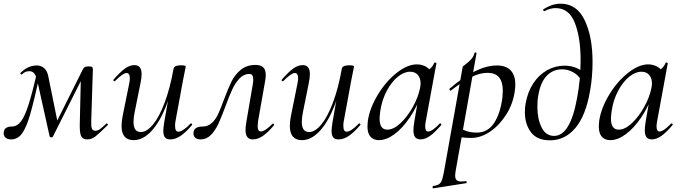

<svg xmlns="http://www.w3.org/2000/svg" viewBox="-27 -749 3695 1044"><path d="M407 -84 413 -341 445 -373 260 -5Q259 -2 252 -2Q245 -2 243 -7L177 -304Q171 -334 160.5 -348Q150 -362 132 -362Q110 -362 94 -346L90 -344Q87 -344 84.5 -347Q82 -350 85 -353Q125 -393 173 -393Q196 -393 212.5 -379Q229 -365 235 -337L288 -76L257 -39L422 -369Q427 -380 433.5 -384Q440 -388 455 -388Q469 -388 473.5 -384.5Q478 -381 478 -372L469 -89Q468 -61 473 -49.5Q478 -38 492 -38Q504 -38 515.5 -46Q527 -54 551 -77Q551 -78 553 -78Q556 -78 558.5 -74.5Q561 -71 559 -69Q510 -21 490.5 -6Q471 9 447 9Q421 9 413 -11.5Q405 -32 407 -84ZM-7 -24Q-7 -61 37 -61Q65 -61 86 -87.5Q107 -114 127.5 -177.5Q148 -241 177 -365L194 -361Q158 -200 137.5 -128.5Q117 -57 93.5 -24Q70 9 33 9Q15 9 4 0Q-7 -9 -7 -24Z M634 -64Q634 -88 640 -119L676 -297Q679 -312 679 -323Q679 -352 661 -352Q642 -352 599 -309Q597 -307 595 -307Q592 -307 590 -310.5Q588 -314 591 -317Q626 -357 652 -376Q678 -395 704 -395Q743 -395 743 -346Q743 -327 737 -297L705 -138Q699 -108 699 -86Q699 -31 739 -31Q771 -31 805 -72Q839 -113 868.5 -191.5Q898 -270 917 -377L931 -376Q911 -260 876 -172Q841 -84 795.5 -35.5Q750 13 700 13Q634 13 634 -64ZM861 -38Q861 -54 866 -84L917 -377Q919 -385 929 -389.5Q939 -394 957 -394Q983 -394 983 -387L979 -367Q970 -324 968 -312L927 -89Q925 -80 925 -64Q925 -33 943 -33Q955 -33 972 -44.5Q989 -56 1009 -77Q1010 -78 1012 -78Q1015 -78 1017 -74.5Q1019 -71 1017 -69Q982 -28 954 -9.5Q926 9 899 9Q879 9 870 -2Q861 -13 861 -38Z M1025 -24Q1025 -61 1075 -61Q1104 -61 1125 -80.5Q1146 -100 1159.5 -129.5Q1173 -159 1191 -208Q1214 -270 1232.5 -307Q1251 -344 1283 -370Q1315 -396 1363 -396Q1390 -396 1404 -383Q1418 -370 1418 -340Q1418 -327 1415 -310L1376 -89Q1374 -69 1374 -64Q1374 -34 1392 -34Q1413 -34 1455 -76Q1456 -77 1458 -77Q1461 -77 1463 -73.5Q1465 -70 1463 -68Q1430 -29 1402.5 -10Q1375 9 1348 9Q1308 9 1308 -42Q1308 -59 1313 -89L1348 -293Q1350 -303 1350 -317Q1350 -347 1329 -347Q1299 -347 1276 -323Q1253 -299 1236.5 -264Q1220 -229 1199 -171Q1177 -112 1160.5 -76Q1144 -40 1120 -15.5Q1096 9 1064 9Q1046 9 1035.5 0.5Q1025 -8 1025 -24Z M1549 -64Q1549 -88 1555 -119L1591 -297Q1594 -312 1594 -323Q1594 -352 1576 -352Q1557 -352 1514 -309Q1512 -307 1510 -307Q1507 -307 1505 -310.5Q1503 -314 1506 -317Q1541 -357 1567 -376Q1593 -395 1619 -395Q1658 -395 1658 -346Q1658 -327 1652 -297L1620 -138Q1614 -108 1614 -86Q1614 -31 1654 -31Q1686 -31 1720 -72Q1754 -113 1783.5 -191.5Q1813 -270 1832 -377L1846 -376Q1826 -260 1791 -172Q1756 -84 1710.5 -35.5Q1665 13 1615 13Q1549 13 1549 -64ZM1776 -38Q1776 -54 1781 -84L1832 -377Q1834 -385 1844 -389.5Q1854 -394 1872 -394Q1898 -394 1898 -387L1894 -367Q1885 -324 1883 -312L1842 -89Q1840 -80 1840 -64Q1840 -33 1858 -33Q1870 -33 1887 -44.5Q1904 -56 1924 -77Q1925 -78 1927 -78Q1930 -78 1932 -74.5Q1934 -71 1932 -69Q1897 -28 1869 -9.5Q1841 9 1814 9Q1794 9 1785 -2Q1776 -13 1776 -38Z M1971 -62Q1971 -71 1973 -91Q1983 -160 2026.5 -232.5Q2070 -305 2129 -352Q2188 -399 2240 -399Q2272 -399 2297.5 -381Q2323 -363 2326 -328L2278 -357Q2292 -359 2309.5 -373.5Q2327 -388 2334 -407Q2336 -409 2338 -409Q2341 -409 2344 -407.5Q2347 -406 2346 -405L2288 -89Q2285 -73 2285 -62Q2285 -34 2301 -34Q2323 -34 2364 -77Q2365 -78 2367 -78Q2370 -78 2372 -74.5Q2374 -71 2372 -69Q2339 -30 2312 -10.5Q2285 9 2260 9Q2240 9 2230.5 -3Q2221 -15 2221 -41Q2221 -57 2226 -89L2250 -229L2269 -246Q2241 -169 2201.5 -110.5Q2162 -52 2118 -19.5Q2074 13 2034 13Q2004 13 1987.5 -5.5Q1971 -24 1971 -62ZM2257 -270Q2260 -284 2260 -296Q2260 -324 2245 -341.5Q2230 -359 2203 -359Q2170 -359 2136 -331.5Q2102 -304 2076 -255Q2050 -206 2041 -147Q2037 -115 2037 -105Q2037 -44 2079 -44Q2113 -44 2150.5 -79Q2188 -114 2217.5 -167Q2247 -220 2257 -270Z M2328 263Q2350 259 2360 252.5Q2370 246 2375.5 231.5Q2381 217 2387 185L2489 -386Q2489 -388 2506 -400.5Q2523 -413 2536 -428Q2549 -443 2553 -461Q2553 -464 2558 -464Q2560 -464 2562.5 -462.5Q2565 -461 2564 -459L2451 178Q2448 195 2448 206Q2448 223 2456 230.5Q2464 238 2481 238Q2487 238 2505 236Q2509 235 2510.5 240.5Q2512 246 2508 247L2330 275Q2326 276 2325 270Q2324 264 2328 263ZM2447 -8 2457 -63Q2480 -47 2506 -37.5Q2532 -28 2566 -28Q2625 -28 2659.5 -80Q2694 -132 2705 -220Q2707 -244 2707 -255Q2707 -353 2625 -353Q2582 -353 2536 -330Q2490 -307 2425 -257L2423 -256Q2420 -256 2417.5 -260.5Q2415 -265 2418 -267Q2564 -393 2675 -393Q2724 -393 2749.5 -366.5Q2775 -340 2775 -289Q2775 -273 2772 -253Q2763 -186 2726.5 -127.5Q2690 -69 2639 -34Q2588 1 2535 1Q2490 1 2447 -8Z M2827 -139Q2827 -166 2831 -186Q2842 -249 2872.5 -295.5Q2903 -342 2947.5 -367Q2992 -392 3043 -392Q3105 -392 3151 -352L3134 -313Q3116 -342 3088 -357Q3060 -372 3029 -372Q2980 -372 2946 -337Q2912 -302 2900 -230Q2895 -205 2895 -168Q2895 -102 2918 -56Q2941 -10 2986 -10Q3074 -10 3111 -217Q3130 -315 3130 -423Q3130 -545 3098.5 -625Q3067 -705 2994 -705Q2965 -705 2935 -689L2933 -688Q2930 -688 2927.5 -692Q2925 -696 2927 -698Q2975 -729 3021 -729Q3109 -729 3152 -639.5Q3195 -550 3195 -413Q3195 -332 3182 -258Q3159 -121 3102 -53.5Q3045 14 2964 14Q2893 14 2860 -30Q2827 -74 2827 -139Z M3229 -62Q3229 -71 3231 -91Q3241 -160 3284.5 -232.5Q3328 -305 3387 -352Q3446 -399 3498 -399Q3530 -399 3555.5 -381Q3581 -363 3584 -328L3536 -357Q3550 -359 3567.5 -373.5Q3585 -388 3592 -407Q3594 -409 3596 -409Q3599 -409 3602 -407.5Q3605 -406 3604 -405L3546 -89Q3543 -73 3543 -62Q3543 -34 3559 -34Q3581 -34 3622 -77Q3623 -78 3625 -78Q3628 -78 3630 -74.5Q3632 -71 3630 -69Q3597 -30 3570 -10.5Q3543 9 3518 9Q3498 9 3488.5 -3Q3479 -15 3479 -41Q3479 -57 3484 -89L3508 -229L3527 -246Q3499 -169 3459.5 -110.5Q3420 -52 3376 -19.5Q3332 13 3292 13Q3262 13 3245.5 -5.5Q3229 -24 3229 -62ZM3515 -270Q3518 -284 3518 -296Q3518 -324 3503 -341.5Q3488 -359 3461 -359Q3428 -359 3394 -331.5Q3360 -304 3334 -255Q3308 -206 3299 -147Q3295 -115 3295 -105Q3295 -44 3337 -44Q3371 -44 3408.5 -79Q3446 -114 3475.5 -167Q3505 -220 3515 -270Z"/></svg>

Font: Cormorant Garamond Medium
Style: Italic
Weight: 500
Italic angle: -10°
Designer: Christian Thalmann (Catharsis Fonts)
Foundry: Catharsis Fonts
Version: Version 4.000